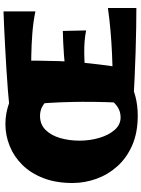

<svg xmlns="http://www.w3.org/2000/svg" viewBox="128 -938 823 1120"><g transform="rotate(-90 540.0 -378.5)"><path d="M424 13Q326 13 252.5 -19Q179 -51 130 -105.5Q81 -160 56.5 -228Q32 -296 32 -368Q32 -464 60.5 -537.5Q89 -611 137.5 -660Q186 -709 248 -734Q310 -759 376 -759Q438 -759 499.5 -737Q561 -715 614 -669L513 -515Q496 -535 473.5 -546Q451 -557 423 -557Q374 -557 342 -525Q310 -493 294.5 -440.5Q279 -388 279 -326Q279 -267 295 -212Q311 -157 341.5 -122Q372 -87 415 -87Q448 -87 474.5 -104Q501 -121 520 -149L634 -40Q591 -15 538.5 -1Q486 13 424 13ZM498 -13Q502 -107 504 -180Q506 -253 505.5 -316.5Q505 -380 502.5 -442Q500 -504 494 -575Q488 -646 479 -736L746 -714Q746 -633 745.5 -568.5Q745 -504 743 -447Q741 -390 736 -331.5Q731 -273 722.5 -204.5Q714 -136 701 -47ZM1053 5Q1008 5 940.5 4Q873 3 795 0.5Q717 -2 640 -5.5Q563 -9 498 -13L549 -131Q596 -131 656.5 -132.5Q717 -134 785 -137Q853 -140 921.5 -146Q990 -152 1053 -161ZM922 -288Q865 -300 789.5 -299Q714 -298 623 -289L622 -401Q702 -412 780 -417.5Q858 -423 919 -424ZM1033 -584Q970 -597 903 -602Q836 -607 773 -608Q710 -609 658 -608Q606 -607 574 -607L479 -736Q517 -740 573.5 -744.5Q630 -749 695 -753Q760 -757 824.5 -760.5Q889 -764 943.5 -766.5Q998 -769 1033 -770Z"/></g></svg>

Font: Marhey Light
Style: Regular
Weight: 300
Designer: Nur Syamsi & Bustanul Arifin
Foundry: Namelatype
Version: Version 1.000